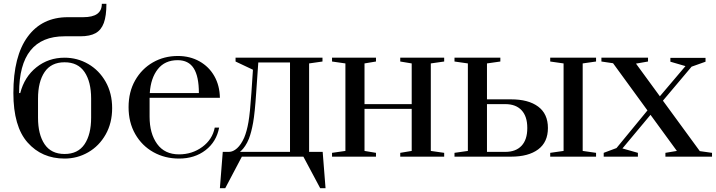

<svg xmlns="http://www.w3.org/2000/svg" viewBox="-20 -820 3747 1005"><path d="M50 -333Q50 -526 125 -628Q200 -730 335 -730H415Q465 -730 489 -747.5Q513 -765 513 -800H537Q537 -737 523.5 -700Q510 -663 480.5 -646.5Q451 -630 400 -630H318Q80 -630 80 -333H86Q108 -418 171 -468Q234 -518 318 -518Q385 -518 442 -485Q499 -452 533 -392Q567 -332 567 -254Q567 -176 533 -116Q499 -56 442 -23Q385 10 318 10Q199 10 124.5 -74Q50 -158 50 -333ZM457 -204V-304Q457 -392 422.5 -443Q388 -494 318 -494Q248 -494 213.5 -443Q179 -392 179 -304V-204Q179 -116 213.5 -65Q248 -14 318 -14Q388 -14 422.5 -65Q457 -116 457 -204Z M653 -259Q653 -339 687.5 -399.5Q722 -460 780.5 -493.5Q839 -527 911 -527Q974 -527 1024 -499Q1074 -471 1102 -421.5Q1130 -372 1131 -308H763V-209Q763 -121 802.5 -66.5Q842 -12 917 -12Q986 -12 1039 -51Q1092 -90 1104 -152H1127Q1113 -78 1056 -34Q999 10 917 10Q843 10 783 -23.5Q723 -57 688 -118Q653 -179 653 -259ZM1021 -333Q1021 -420 994 -462.5Q967 -505 910 -505Q843 -505 806 -458Q769 -411 764 -333Z M1684 165H1656L1568 0H1246L1159 165H1131L1146 -25H1178Q1200 -25 1221 -44Q1242 -63 1258 -99Q1272 -132 1280.5 -181Q1289 -230 1296 -335L1304 -455L1213 -498V-518H1668V-498L1598 -488V-25H1669ZM1498 -493H1332L1321 -335Q1314 -229 1305 -178.5Q1296 -128 1283 -94Q1274 -72 1263.5 -56.5Q1253 -41 1245.5 -34Q1238 -27 1236 -25H1498Z M1718 0V-20L1788 -30V-488L1718 -498V-518H1948V-498L1888 -488V-275H2135V-488L2075 -498V-518H2305V-498L2235 -488V-30L2305 -20V0H2075V-20L2135 -30V-250H1888V-30L1948 -20V0Z M2359 -20 2429 -30V-488L2359 -498V-518H2599V-498L2529 -488V-300H2655Q2746 -300 2797 -262Q2848 -224 2848 -150Q2848 -76 2797 -38Q2746 0 2655 0H2359ZM2860 0V-20L2930 -30V-488L2860 -498V-518H3100V-498L3030 -488V-30L3100 -20V0ZM2625 -25Q2680 -25 2710 -57Q2740 -89 2740 -149V-151Q2740 -211 2710 -243Q2680 -275 2625 -275H2529V-25Z M3643 -29 3707 -20V0H3463V-20L3523 -30L3385 -219L3238 -43L3319 -20V0H3140V-20L3207 -45L3369 -242L3189 -489L3128 -498V-518H3372V-498L3309 -487L3434 -316L3568 -474L3489 -497V-517H3673V-497L3600 -471L3450 -293Z"/></svg>

Font: Prata
Style: Regular
Weight: 400
Designer: Ivan Petrov
Foundry: Cyreal
Version: Version 2.000